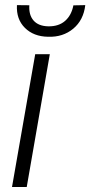

<svg xmlns="http://www.w3.org/2000/svg" viewBox="-20 -744 359 764"><path d="M86.4 0H27.8L120.1 -528.3H178.2ZM319.3 -723.6Q312.5 -664.1 271.5 -629.9Q230.5 -595.7 171.4 -597.7Q113.8 -598.6 79.1 -633.1Q44.4 -667.5 47.4 -723.6L96.7 -723.1Q94.2 -684.6 113.5 -662.4Q132.8 -640.1 172.4 -639.2Q213.9 -638.7 239.3 -661.1Q264.6 -683.6 272 -722.7Z"/></svg>

Font: RobotoInd Light
Style: Italic
Weight: 300
Italic angle: -12°
Designer: Google
Version: Version 2.001151; 2014